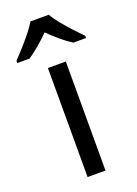

<svg xmlns="http://www.w3.org/2000/svg" viewBox="-186 -826 631 887"><g transform="rotate(-20 129.0 -383.0)"><path d="M173 0H85V-536H173ZM173 -766Q185 -744 207.5 -716.5Q230 -689 254.5 -662.5Q279 -636 298 -617V-606H236Q210 -622 182 -645.5Q154 -669 127 -696Q100 -669 73 -646Q46 -623 20 -606H-40V-617Q-21 -637 2.5 -663Q26 -689 48 -716.5Q70 -744 83 -766Z"/></g></svg>

Font: Noto Sans Myanmar UI
Style: Regular
Weight: 400
Designer: Monotype Design Team
Foundry: Monotype Imaging Inc.
Version: Version 2.103; ttfautohint (v1.8.4.7-5d5b)